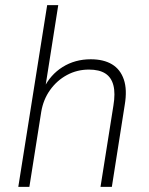

<svg xmlns="http://www.w3.org/2000/svg" viewBox="-20 -725 579 745"><path d="M51 0 163 -705H206L155 -381H149Q175 -435 223 -465Q271 -495 332 -495Q382 -495 414.5 -475.5Q447 -456 460.5 -416.5Q474 -377 464 -318L414 0H370L420 -315Q428 -363 420 -394Q412 -425 388.5 -440Q365 -455 325 -455Q279 -455 240 -434Q201 -413 174.5 -376Q148 -339 140 -291L94 0Z"/></svg>

Font: Nunito Sans 10pt SemiCondensed ExtraLight
Style: Italic
Weight: 250
Width: 4
Italic angle: -9°
Designer: Vernon Adams
Foundry: Vernon Adams
Version: Version 3.101;gftools[0.9.27]